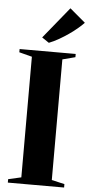

<svg xmlns="http://www.w3.org/2000/svg" viewBox="-64 -1028 498 1064"><g transform="rotate(5 185.0 -496.0)"><path d="M94 -35.5V-706.5L22.5 -725V-743H334.5V-725L263.5 -706.5V-35.5L335 -19V0H22V-19ZM180 -792 141.5 -818 283.5 -992.5 370 -919.5Q355 -903.5 334 -886Q313 -868.5 288.2 -851.2Q263.5 -834 236.5 -818.5Q209.5 -803 182 -792Z"/></g></svg>

Font: Merriweather 144pt ExtraBold
Style: Regular
Weight: 800
Version: Version 2.100